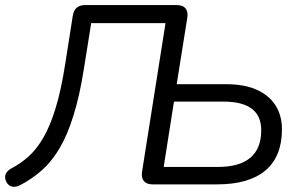

<svg xmlns="http://www.w3.org/2000/svg" viewBox="-33 -725 1182 755"><path d="M567.2 0Q543.8 0 532.9 -12.9Q522 -25.7 525.4 -48.6L617.9 -634.1H325.6L296.8 -453.7Q279.8 -346.8 256 -270.9Q232.3 -194.9 201.8 -142.9Q171.3 -90.8 132.3 -56.1Q93.3 -21.3 45.3 3.6Q34 9.4 23.3 9.6Q12.6 9.9 4.2 4.3Q-4.3 -1.3 -9.1 -12Q-16.3 -28.1 -10.3 -41.2Q-4.2 -54.3 12.9 -63.5Q48.5 -82 79.6 -110Q110.8 -137.9 137.4 -183.6Q164.1 -229.2 185.8 -300.1Q207.5 -371.1 223.6 -474.5L253.3 -663.7Q256.7 -684.6 268.8 -694.8Q281 -705 301.4 -705H662.4Q685.7 -705 696.4 -692.4Q707.1 -679.7 703.7 -656.4L661.8 -394H855.1Q928.8 -394 977.6 -371.6Q1026.4 -349.2 1051.1 -309.6Q1075.7 -269.9 1075.7 -216.5Q1075.7 -109.7 1010.9 -54.8Q946.1 0 821.1 0ZM610.7 -68.6H824.1Q908.9 -68.6 951.5 -104.8Q994.2 -140.9 994.2 -212.7Q994.2 -269.2 957.3 -297.3Q920.4 -325.4 846.5 -325.4H651.1Z"/></svg>

Font: Nunito ExtraLight
Style: Italic
Weight: 200
Italic angle: -9°
Designer: Vernon Adams
Foundry: Vernon Adams
Version: Version 3.602